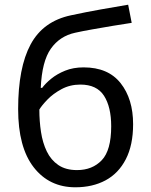

<svg xmlns="http://www.w3.org/2000/svg" viewBox="-20 -785 639 815"><path d="M57 -322Q57 -498 110 -596.5Q163 -695 281 -720Q346 -734 408 -745Q470 -756 524 -765L539 -688Q504 -683 460 -675.5Q416 -668 373 -660.5Q330 -653 299 -646Q234 -632 196 -578.5Q158 -525 153 -412H159Q173 -431 197.5 -451Q222 -471 256.5 -485Q291 -499 335 -499Q439 -499 492 -432Q545 -365 545 -258Q545 -169 514 -109Q483 -49 428 -19.5Q373 10 300 10Q189 10 123 -75Q57 -160 57 -322ZM307 -63Q372 -63 412 -105Q452 -147 452 -249Q452 -331 421.5 -378.5Q391 -426 321 -426Q277 -426 241 -406.5Q205 -387 181 -362Q157 -337 147 -320Q147 -271 154 -225Q161 -179 178.5 -142.5Q196 -106 227.5 -84.5Q259 -63 307 -63Z"/></svg>

Font: Noto IKEA Latin
Style: Regular
Weight: 400
Designer: Monotype Design Team
Foundry: Monotype Imaging Inc.
Version: Version 1.0